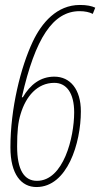

<svg xmlns="http://www.w3.org/2000/svg" viewBox="-20 -744 404 774"><path d="M127 10C252 10 306 -168 306 -295C306 -384 263 -435 199 -435C143 -435 102 -403 72 -352H68C122 -591 194 -699 301 -699C322 -699 341 -695 354 -688L364 -713C349 -720 330 -724 302 -724C209 -724 148 -652 112 -576C63 -472 22 -306 22 -150C22 -41 66 10 127 10ZM129 -15C78 -15 49 -58 49 -154C49 -214 53 -252 63 -284C84 -355 130 -410 199 -410C248 -410 279 -369 279 -291C279 -190 236 -15 129 -15Z"/></svg>

Font: Noto Sans ExtraCondensed Thin
Style: Italic
Weight: 100
Width: 2
Italic angle: -12°
Designer: Monotype Design Team
Foundry: Monotype Imaging Inc.
Version: Version 2.013